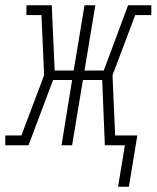

<svg xmlns="http://www.w3.org/2000/svg" viewBox="-59 -550 593 727"><path d="M388 157 414 0H338L328 -247H255L214 0H174L214 -247H142L49 0H-39V-37H22L108 -265L98 -493H41V-530H137L148 -283H220L261 -530H302L261 -283H334L426 -530H514V-493H453L367 -265L377 -37H461L429 157Z"/></svg>

Font: Iosevka Curly Slab XLtObl
Style: Regular
Weight: 200
Italic angle: -9°
Monospace: yes
Designer: Belleve Invis
Foundry: Belleve Invis
Version: Version 11.1.0; ttfautohint (v1.8.3)